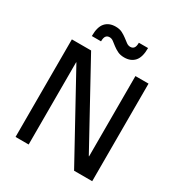

<svg xmlns="http://www.w3.org/2000/svg" viewBox="-206 -1049 1122 1193"><g transform="rotate(30 355.0 -452.5)"><path d="M80 -700H218L534 -124H536V-700H630V0H500L176 -590H174V0H80ZM417 -765Q389 -765 369 -775Q349 -785 333.5 -797Q318 -809 305 -819Q292 -829 277 -829Q261 -829 252 -818Q243 -807 243 -780H177Q177 -846 203.5 -875.5Q230 -905 277 -905Q305 -905 324.5 -895Q344 -885 359.5 -873Q375 -861 388.5 -851Q402 -841 417 -841Q433 -841 442 -852Q451 -863 451 -890H517Q517 -824 490.5 -794.5Q464 -765 417 -765Z"/></g></svg>

Font: PT Root UI Medium
Style: Regular
Weight: 500
Designer: Vitaly Kuzmin
Foundry: ParaType Ltd.
Version: Version 2.001G